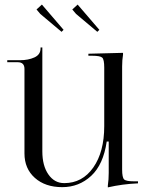

<svg xmlns="http://www.w3.org/2000/svg" viewBox="-20 -810 635 839"><path d="M163.1 -790 257.8 -679.7 249 -670.9 156.2 -749 139.6 -768.6ZM319.3 -790 414.1 -679.7 405.3 -670.9 312.5 -749 295.9 -768.6ZM583 -17.6V-8.8Q515.6 -5.9 451.2 8.8V1Q455.1 -25.4 455.1 -54.7V-191.4H446.3Q431.6 -90.8 378.4 -41.5Q325.2 7.8 252 7.8Q177.7 7.8 132.3 -32.7Q86.9 -73.2 86.9 -139.6V-508.8Q86.9 -538.1 57.6 -538.1H11.7V-546.9H67.4Q103.5 -546.9 130.4 -559.1Q157.2 -571.3 157.2 -598.6V-602.5H165V-519.5V-148.4Q165 -85.9 191.4 -47.9Q217.8 -9.8 260.7 -9.8Q339.8 -9.8 387.7 -78.1Q435.5 -146.5 435.5 -258.8V-514.6Q435.5 -549.8 426.8 -558.1Q418 -566.4 382.8 -566.4H366.2V-575.2L517.6 -579.1V-571.3Q513.7 -547.9 513.7 -519.5V-69.3Q513.7 -34.2 522.5 -25.9Q531.2 -17.6 566.4 -17.6Z"/></svg>

Font: FoglihtenNo07
Style: Regular
Weight: 500
Designer: gluk (gluksza@wp.pl)
Foundry: gluk (gluksza@wp.pl)
Version: Version 0.871